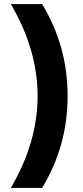

<svg xmlns="http://www.w3.org/2000/svg" viewBox="-20 -770 407 940"><path d="M186 -750Q311 -545 311 -300Q311 -55 186 150H33Q164 -73 164 -300Q164 -527 33 -750Z"/></svg>

Font: Nacelle Heavy
Style: Regular
Weight: 800
Designer: Sora Sagano
Foundry: Sora Sagano
Version: Version 1.000;FEAKit 1.0